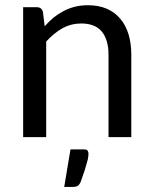

<svg xmlns="http://www.w3.org/2000/svg" viewBox="-20 -535 598 749"><path d="M154.3 -432.6Q170.9 -451.2 189.5 -466.8Q208 -481.4 228.5 -492.2Q249 -502.9 272.5 -508.8Q295.9 -514.6 323.2 -514.6Q364.3 -514.6 396.5 -501Q427.7 -487.3 449.2 -461.9Q470.7 -436.5 481.4 -401.4Q492.2 -365.2 492.2 -322.3Q492.2 -214.8 492.2 0Q469.7 0 403.3 0Q403.3 -81.1 403.3 -322.3Q403.3 -379.9 377 -412.1Q350.6 -443.4 296.9 -443.4Q257.8 -443.4 223.6 -424.8Q189.5 -405.3 160.2 -373Q160.2 -249 160.2 0Q137.7 0 70.3 0Q70.3 -79.1 70.3 -316.4Q70.3 -364.3 70.3 -506.8Q84 -506.8 124 -506.8Q142.6 -506.8 147.5 -488.3Q149.4 -469.7 154.3 -432.6ZM308.6 47.9Q320.3 47.9 322.3 53.7Q325.2 58.6 325.2 64.5Q325.2 69.3 324.2 77.1Q323.2 85.9 319.3 98.6Q315.4 112.3 309.6 131.8Q302.7 150.4 293.9 176.8Q288.1 187.5 281.2 191.4Q274.4 194.3 261.7 194.3Q251 194.3 230.5 194.3Q236.3 158.2 254.9 47.9Q257.8 47.9 265.6 47.9Q276.4 47.9 308.6 47.9Z"/></svg>

Font: Lato
Style: Regular
Weight: 400
Designer: Lukasz Dziedzic with Adam Twardoch and Botio Nikoltchev
Version: Version 2.015; 2015-08-06; http://www.latofonts.com/